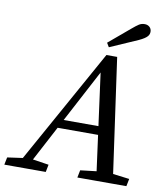

<svg xmlns="http://www.w3.org/2000/svg" viewBox="-122 -945 891 1023"><g transform="rotate(10 323.5 -433.5)"><path d="M-29 0H195.1L203.1 -40.4L104.3 -55.4H86L-20.9 -40.4L-29 0ZM33 0H88.1L402.7 -594.8L388.1 -593.8L468.1 0H557.7L463.4 -669.7H405.3L33 0ZM194.6 -242.8H480.8L493.4 -289.1H208.8L194.6 -242.8ZM366.1 0H631.3L639.4 -40.4L520 -55.4H501.7L374.2 -40.4L366.1 0ZM397.4 -734.9 410.7 -712.6C460.8 -734.5 510.9 -756.5 561.1 -778.4C609.1 -800.4 615.2 -815.7 615.2 -832.8C615.2 -853.9 598.2 -867.2 578.8 -867.2C553.8 -867.2 543.6 -857.3 510.5 -830.2C472.5 -798.2 435.4 -767 397.4 -734.9Z"/></g></svg>

Font: Source Serif Variable
Style: Italic
Weight: 389
Italic angle: -12°
Designer: Frank Grießhammer
Foundry: Adobe Systems Incorporated
Version: Version 3.001;hotconv 1.0.111;makeotfexe 2.5.65597